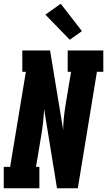

<svg xmlns="http://www.w3.org/2000/svg" viewBox="-31 -1004 571 1024"><path d="M-11 0V-114H23L107 -621H88V-735H236L306 -311Q306 -343 309.5 -376Q313 -409 318 -441L348 -621H330V-735H520V-621H486L384 0H273L204 -424Q203 -392 199.5 -359Q196 -326 191 -294L161 -114H179V0ZM341 -792 211 -926 293 -984 406 -838Z"/></svg>

Font: Iosevka Curly Slab HvObl
Style: Regular
Weight: 900
Italic angle: -9°
Monospace: yes
Designer: Belleve Invis
Foundry: Belleve Invis
Version: Version 11.1.0; ttfautohint (v1.8.3)